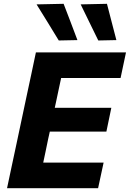

<svg xmlns="http://www.w3.org/2000/svg" viewBox="-20 -988 682 1008"><path d="M17 0Q29 -57 40.5 -110.8Q52 -164.5 66.5 -232.5L117.5 -473Q132.5 -542.5 144.2 -597.8Q156 -653 168.5 -713H641.5L613 -578.5H301Q294.5 -548.5 287.8 -517Q281 -485.5 273.5 -449.5L267.5 -422H564.5L538.5 -297H241.5L233 -259Q226 -224 219.5 -193.5Q213 -163 207 -134.5H524L495 0ZM288.5 -775.5Q260.5 -821.5 231.5 -868.8Q202.5 -916 172 -965L314 -968Q332.5 -920.5 350.5 -872.8Q368.5 -825 386.5 -777.5ZM496 -775.5Q473.5 -822 450.2 -869.2Q427 -916.5 403.5 -965L541.5 -968Q554 -920.5 566.2 -872.8Q578.5 -825 591 -777.5Z"/></svg>

Font: Commissioner
Style: Bold Italic
Weight: 700
Italic angle: -12°
Designer: Kostas Bartsokas
Foundry: Kostas Bartsokas
Version: Version 1.000; ttfautohint (v1.8.3)